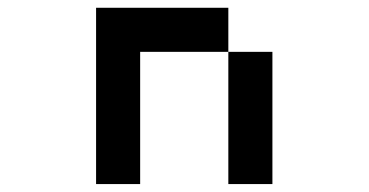

<svg xmlns="http://www.w3.org/2000/svg" viewBox="-20 -464 929 484"><path d="M555.6 -333.3V0H666.7V-333.3ZM555.6 -333.3V-444.4H222.2V0H333.3V-333.3Z"/></svg>

Font: linjaSipiki
Style: Regular
Weight: 500
Foundry: Made with Bits'n'Picas by Kreative Software
Version: Version 1.3